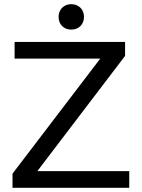

<svg xmlns="http://www.w3.org/2000/svg" viewBox="-20 -901 680 921"><path d="M159 -80 580 -633V-700H50V-620H461L40 -68V0H600V-80ZM322 -881C286 -881 261 -855 261 -820C261 -784 286 -759 322 -759C358 -759 383 -784 383 -820C383 -855 358 -881 322 -881Z"/></svg>

Font: Gully
Style: Regular
Weight: 400
Designer: jaikishan Patel
Foundry: MagicType
Version: Version 1.000;Glyphs 3.2 (3242)